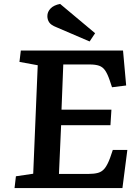

<svg xmlns="http://www.w3.org/2000/svg" viewBox="-20 -957 710 977"><path d="M172 -625 79 -642 86 -700H606L622 -522L550 -513L538 -549Q527 -581 515 -598.5Q503 -616 484.5 -622.5Q466 -629 435 -629H302L293 -399H547L542 -320H291L280 -72H431Q459 -72 479 -77.5Q499 -83 513 -100.5Q527 -118 540 -153L554 -194H628L603 0H54L61 -60L149 -73ZM464 -788 436 -746 266 -819Q240 -829 230.5 -843Q221 -857 221 -875Q221 -897 237.5 -914Q254 -931 286 -937Z"/></svg>

Font: Literata 7pt SemiBold
Style: Italic
Weight: 600
Italic angle: -2°
Designer: Latin by Veronika Burian and Jose Scaglione. Greek by Irene Vlachou. Cyrillic by Vera Evstafieva
Foundry: TypeTogether
Version: Version 3.002